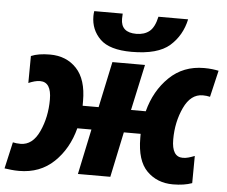

<svg xmlns="http://www.w3.org/2000/svg" viewBox="-65 -848 1091 921"><g transform="rotate(5 480.0 -387.5)"><path d="M59 10Q160 10 227 -54Q294 -118 320 -218H388L342 0H498L544 -218H625V-199Q625 -89 674.5 -39.5Q724 10 800 10Q854 10 892 -4L893 -135Q878 -129 864 -125Q850 -121 836 -121Q783 -121 783 -205Q783 -289 815.5 -358.5Q848 -428 906 -428Q915 -428 924 -427Q933 -426 941 -424L971 -552Q957 -555 939.5 -557Q922 -559 901 -559Q801 -559 733.5 -493.5Q666 -428 640 -328H569L617 -549H460L413 -328H336V-351Q336 -455 287 -507Q238 -559 159 -559Q103 -559 68 -544L67 -414Q81 -420 95 -424Q109 -428 123 -428Q177 -428 177 -344Q177 -259 145 -189.5Q113 -120 55 -120Q44 -120 35.5 -121Q27 -122 18 -124L-11 4Q4 6 21.5 8Q39 10 59 10ZM547 -606Q673 -606 730 -656Q787 -706 804 -785H661Q650 -734 625.5 -714Q601 -694 562 -694Q488 -694 488 -760Q488 -775 489 -785H352Q350 -773 350 -761Q350 -695 395.5 -650.5Q441 -606 547 -606Z"/></g></svg>

Font: Noto Sans Display Extra
Style: Italic
Weight: 800
Italic angle: -12°
Designer: Monotype Design Team
Foundry: Monotype Imaging Inc.
Version: Version 1.900